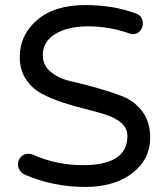

<svg xmlns="http://www.w3.org/2000/svg" viewBox="-20 -728 656 758"><path d="M149 -510Q149 -470 180.5 -444Q212 -418 259 -407.5Q306 -397 361 -381.5Q416 -366 463 -348Q510 -330 541.5 -288.5Q573 -247 573 -185Q573 -99 502.5 -44.5Q432 10 317 10Q190 10 79 -38Q67 -43 59 -54.5Q51 -66 51 -79Q51 -96 62.5 -108.5Q74 -121 92 -121Q102 -121 111 -117Q203 -76 308 -76Q483 -76 483 -191Q483 -221 459.5 -242Q436 -263 398.5 -275Q361 -287 316 -298Q271 -309 225.5 -324Q180 -339 142.5 -359.5Q105 -380 81.5 -416.5Q58 -453 58 -503Q58 -590 126.5 -649Q195 -708 317 -708Q427 -708 516 -675Q544 -665 544 -635Q544 -619 533 -606Q522 -593 504 -593Q498 -593 488 -597Q410 -624 327 -624Q248 -624 198.5 -594Q149 -564 149 -510Z"/></svg>

Font: VarelaRound
Style: Regular
Weight: 400
Designer: Joe Prince, Avraham Cornfeld
Foundry: Joe Prince, Avraham Cornfeld
Version: Version 2.000;PS 002.000;hotconv 1.0.88;makeotf.lib2.5.64775